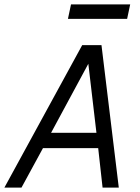

<svg xmlns="http://www.w3.org/2000/svg" viewBox="-41 -856 641 876"><path d="M-21 0 334 -650H422L501 0H427L407 -180H155L57 0ZM192 -250H399L362 -565ZM269 -770 283 -836H553L539 -770Z"/></svg>

Font: Sometype Mono
Style: Italic
Weight: 400
Italic angle: -12°
Monospace: yes
Designer: Ryoichi Tsunekawa
Foundry: Dharma Type
Version: Version 1.000; ttfautohint (v1.8.3)